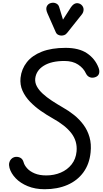

<svg xmlns="http://www.w3.org/2000/svg" viewBox="-20 -1354 740 1384"><path d="M301.5 10Q233.5 10 180 -12Q126.5 -34 93 -69.2Q59.5 -104.5 48.5 -143.5Q43 -164.5 46.5 -180.2Q50 -196 59.8 -206.5Q69.5 -217 82 -221Q103 -227 123.2 -218.5Q143.5 -210 150.5 -183.5Q156 -162.5 175.8 -140.5Q195.5 -118.5 230 -104Q264.5 -89.5 313.5 -89.5Q370 -89.5 417.8 -109.8Q465.5 -130 496.2 -169Q527 -208 532 -263Q538.5 -335.5 495.2 -392.8Q452 -450 358 -502Q316 -525.5 273.5 -555.2Q231 -585 196.2 -621Q161.5 -657 142.2 -700Q123 -743 128 -793Q135 -856.5 173.2 -905.2Q211.5 -954 281.5 -981.5Q351.5 -1009 452.5 -1009Q549.5 -1009 607.2 -970Q665 -931 690 -867Q699 -844 694.5 -826Q690 -808 671.5 -799.5Q649 -790 629.5 -796.5Q610 -803 599.5 -824.5Q582.5 -862.5 543.2 -888.5Q504 -914.5 444.5 -914.5Q351 -914.5 296 -880.5Q241 -846.5 234 -788.5Q231 -759 245.5 -731.8Q260 -704.5 288 -678.8Q316 -653 353.2 -628.5Q390.5 -604 432 -580Q475 -556 513.8 -525Q552.5 -494 581.8 -454.5Q611 -415 625.2 -365.5Q639.5 -316 633 -255Q624.5 -171 581 -111.5Q537.5 -52 466 -21Q394.5 10 301.5 10ZM422 -1097.5Q411.5 -1097.5 399.8 -1103Q388 -1108.5 382 -1122L322 -1258Q308.5 -1288.5 317 -1307.2Q325.5 -1326 344.5 -1331.5Q365 -1338 383.5 -1329.8Q402 -1321.5 407 -1301.5L434 -1212.5L491.5 -1302Q510.5 -1329 531 -1330.8Q551.5 -1332.5 566.5 -1319.5Q582.5 -1305 582.5 -1285.2Q582.5 -1265.5 569.5 -1249.5L464 -1117Q454 -1104.5 443.2 -1101Q432.5 -1097.5 422 -1097.5Z"/></svg>

Font: Edu SA Hand Medium
Style: Regular
Weight: 500
Designer: Tina and Corey Anderson, Eben Sorkin, Mirko Velimirovic
Foundry: Google for Education
Version: Version 2.000